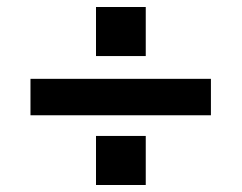

<svg xmlns="http://www.w3.org/2000/svg" viewBox="-20 -585 690 548"><path d="M67 -256V-360H582V-256ZM254 -57V-197H396V-57ZM254 -425V-565H396V-425Z"/></svg>

Font: Azeret Mono Thin Medium
Style: Regular
Weight: 500
Version: Version 1.002